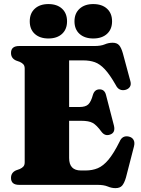

<svg xmlns="http://www.w3.org/2000/svg" viewBox="-20 -932 710 968"><path d="M35.5 -665Q35.5 -700 76.5 -700H455.5Q488.5 -700 507.8 -708.2Q527 -716.5 548 -716.5Q569.5 -716.5 580.5 -704Q591.5 -691.5 599.5 -663L637.5 -522Q642 -505.5 634.8 -494.2Q627.5 -483 612.5 -479Q598 -475 585 -480.5Q572 -486 563.5 -503.5Q533.5 -556 508.5 -582.8Q483.5 -609.5 458 -618.5Q432.5 -627.5 400.5 -627.5H328.5V-392.5H380.5Q411.5 -392.5 425.2 -405.8Q439 -419 448.5 -454Q457 -481.5 482 -481.5Q507.5 -481.5 514.5 -453L554.5 -298.5Q563 -263 535 -253.5Q509 -244 491 -268.5Q467 -301.5 447.5 -312.2Q428 -323 389.5 -323H328.5V-135.5Q328.5 -72.5 388 -72.5H411.5Q445.5 -72.5 473 -84Q500.5 -95.5 526.8 -126.8Q553 -158 583 -218Q596.5 -250.5 629.5 -243.5Q646.5 -239.5 653.5 -226.5Q660.5 -213.5 655.5 -194L615 -37Q607 -9.5 596 3.5Q585 16.5 562 16.5Q542.5 16.5 523 8.2Q503.5 0 471 0H76.5Q35.5 0 35.5 -35Q35.5 -61.5 60.5 -73L80 -80Q92 -85.5 98.2 -92.8Q104.5 -100 104.5 -114V-586Q104.5 -600 98.2 -607.2Q92 -614.5 80 -620L60.5 -627Q35.5 -638.5 35.5 -665ZM224 -738Q181 -738 155.5 -761Q130 -784 130 -824.5Q130 -865 155.5 -888.2Q181 -911.5 224 -911.5Q267.5 -911.5 292.8 -888.2Q318 -865 318 -824.5Q318 -784.5 292.8 -761.2Q267.5 -738 224 -738ZM450 -738Q407 -738 381.2 -761Q355.5 -784 355.5 -824.5Q355.5 -864.5 381.2 -888Q407 -911.5 450 -911.5Q494 -911.5 519.5 -888.2Q545 -865 545 -824.5Q545 -784.5 519.5 -761.2Q494 -738 450 -738Z"/></svg>

Font: Fraunces 72pt S050 Black
Style: Regular
Weight: 900
Version: Version 1.000; ttfautohint (v1.8.3)